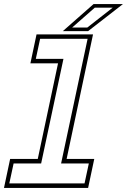

<svg xmlns="http://www.w3.org/2000/svg" viewBox="-54 -918 621 938"><path d="M-34.5 0 -4.5 -141.5H130.5L229.5 -608.5H94.5L124.5 -750H400.5L271.5 -141.5H406.5L376.5 0ZM-8.5 -22H359L380 -119.5H244.5L374 -728.5H142L121 -630.5H256L147 -119.5H12.5ZM253 -766 403 -898H546.5L376.5 -766ZM298.5 -783.5H372.5L496.5 -880.5H409Z"/></svg>

Font: Tourney Thin ExtraLight
Style: Italic
Weight: 250
Italic angle: -12°
Version: Version 1.015